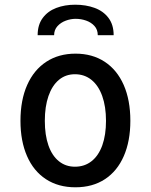

<svg xmlns="http://www.w3.org/2000/svg" viewBox="-20 -788 640 816"><path d="M463 -638.5H395.5Q395.5 -662 381.5 -677.5Q367.5 -693 346 -700.5Q324.5 -708 301.5 -708Q280.5 -708 259.5 -700.2Q238.5 -692.5 224.2 -676.8Q210 -661 210 -638.5H140Q140 -682.5 161.5 -711.5Q183 -740.5 219 -754.2Q255 -768 299.5 -768Q345 -768 382 -754.5Q419 -741 441 -712Q463 -683 463 -638.5ZM67 -274.5Q67 -362.5 95.5 -426.8Q124 -491 176.8 -525.5Q229.5 -560 301 -560Q372.5 -560 425 -525.5Q477.5 -491 505.8 -426.8Q534 -362.5 534 -274.5Q534 -188.5 506.2 -124.8Q478.5 -61 426 -26.5Q373.5 8 300.5 8Q228 8 175.2 -26.5Q122.5 -61 94.8 -124.8Q67 -188.5 67 -274.5ZM430.5 -274.5Q430.5 -335 414.5 -379.8Q398.5 -424.5 368.8 -448.5Q339 -472.5 298.5 -472.5Q259 -472.5 230.2 -448.5Q201.5 -424.5 186 -379.8Q170.5 -335 170.5 -274.5Q170.5 -214 185.8 -170.2Q201 -126.5 230 -103Q259 -79.5 298.5 -79.5Q339.5 -79.5 369.2 -103Q399 -126.5 414.8 -170.5Q430.5 -214.5 430.5 -274.5Z"/></svg>

Font: JuliaMono Medium
Style: Regular
Weight: 500
Monospace: yes
Designer: cormullion
Foundry: corm
Version: Version 0.054; ttfautohint (v1.8.4)